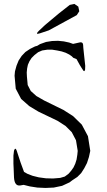

<svg xmlns="http://www.w3.org/2000/svg" viewBox="-20 -972 540 971"><path d="M330.1 -696.3 312.5 -705.1 292 -711.9 268.6 -716.8 244.1 -720.7H218.8L193.4 -716.8L172.9 -708L154.3 -693.4L139.6 -678.7L128.9 -662.1L121.1 -644.5L117.2 -626L115.2 -605.5L116.2 -584L120.1 -542L135.7 -511.7L164.1 -486.3L203.1 -463.9L300.8 -416L349.6 -384.8L393.6 -341.8L424.8 -283.2L436.5 -209L429.7 -177.7L419.9 -147.5L406.2 -121.1L390.6 -96.7L371.1 -77.1L344.7 -59.6L332 -49.8L293.9 -32.2L252 -23.4L210 -21.5L168.9 -23.4L130.9 -29.3L99.6 -37.1L83 -34.2Q53.7 -29.3 50.8 -74.2L48.8 -125L47.9 -144.5V-185.5L50.8 -210Q57.6 -229.5 64.5 -210L84 -150.4L101.6 -102.5L119.1 -92.8L144.5 -83L175.8 -75.2L211.9 -70.3L248 -69.3L284.2 -72.3L307.6 -79.1L326.2 -92.8L339.8 -108.4L351.6 -125L360.4 -143.6L367.2 -165L371.1 -189.5L373 -209L364.3 -262.7L342.8 -303.7L311.5 -335L270.5 -361.3L174.8 -407.2L127.9 -435.5L86.9 -471.7L59.6 -523.4L53.7 -588.9L55.7 -611.3L63.5 -639.6L74.2 -666L89.8 -689.5L108.4 -709L131.8 -724.6L157.2 -737.3L168 -740.2L182.6 -749L212.9 -759.8L243.2 -764.6L273.4 -765.6L302.7 -762.7L330.1 -756.8L349.6 -750L384.8 -757.8Q399.4 -759.8 400.4 -745.1L401.4 -729.5L404.3 -702.1L411.1 -638.7L410.2 -619.1Q406.2 -605.5 399.4 -618.2L390.6 -631.8L382.8 -644.5L367.2 -672.9L350.6 -679.7L342.8 -687.5ZM368.2 -895.5 226.6 -818.4 182.6 -803.7Q155.3 -794.9 175.8 -815.4L208 -845.7L279.3 -905.3L333 -947.3L356.4 -952.1L376 -938.5L380.9 -915Z"/></svg>

Font: B2 Hana
Style: Regular
Weight: 500
Version: 2020-08-05; (max)